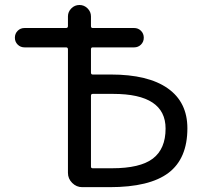

<svg xmlns="http://www.w3.org/2000/svg" viewBox="-20 -775 815 774"><path d="M346.7 -482.4Q346.7 -474.6 353.5 -474.6H426.8Q577.1 -474.6 656.2 -418.9Q735.4 -363.3 735.4 -257.8Q735.4 -135.7 659.2 -78.1Q583 -20.5 421.9 -20.5H311.5Q288.1 -20.5 271 -37.6Q253.9 -54.7 253.9 -78.1V-576.2Q253.9 -584 246.1 -584H79.1Q62.5 -584 51.3 -595.2Q40 -606.4 40 -623Q40 -639.6 51.3 -650.9Q62.5 -662.1 79.1 -662.1H246.1Q253.9 -662.1 253.9 -669.9V-709Q253.9 -727.5 267.6 -741.2Q281.2 -754.9 300.3 -754.9Q319.3 -754.9 333 -741.2Q346.7 -727.5 346.7 -709V-669.9Q346.7 -662.1 353.5 -662.1H520.5Q537.1 -662.1 548.3 -650.9Q559.6 -639.6 559.6 -623Q559.6 -606.4 548.3 -595.2Q537.1 -584 520.5 -584H353.5Q346.7 -584 346.7 -576.2ZM346.7 -103.5Q346.7 -96.7 353.5 -96.7H431.6Q544.9 -96.7 596.2 -135.7Q647.5 -174.8 647.5 -256.8Q647.5 -396.5 436.5 -396.5Q435.5 -396.5 433.6 -396.5H353.5Q346.7 -396.5 346.7 -388.7Z"/></svg>

Font: Gen Jyuu Gothic Regular
Style: Regular
Weight: 400
Designer: [Source Han Sans]
Ryoko NISHIZUKA  (kana & ideographs); Paul D. Hunt (Latin, Greek & Cyrillic); Wenlong ZHANG  (bopomofo
Version: Version 1.002.20150607